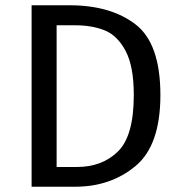

<svg xmlns="http://www.w3.org/2000/svg" viewBox="-20 -709 684 729"><path d="M589 -348Q589 -157 494.5 -78.5Q400 0 265 0H100V-689H244Q400 -689 494.5 -616.5Q589 -544 589 -348ZM195 -613V-75H272Q368 -75 428 -134Q488 -193 488 -348Q488 -457 457 -515.5Q426 -574 378 -593.5Q330 -613 265 -613Z"/></svg>

Font: Fira Sans
Style: Regular
Weight: 400
Designer: bBox Type GmbH & Carrois Corporate GbR & Edenspiekermann AG
Foundry: bBox Type GmbH & Carrois Corporate GbR & Edenspiekermann AG
Version: Version 4.301